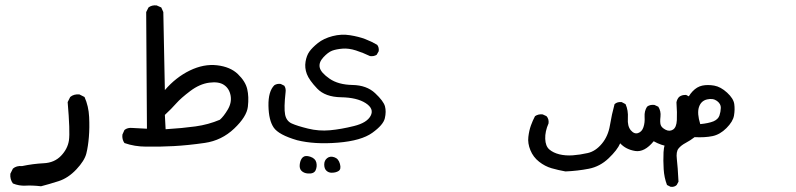

<svg xmlns="http://www.w3.org/2000/svg" viewBox="-20 -383 3040 733"><path d="M136.7 328.1Q102.5 324.2 77.6 325.7Q52.7 327.1 29.3 317.4Q17.6 301.8 19.5 280.3L29.3 260.7Q43 249 64.5 251Q106.4 242.2 147 240.2Q187.5 238.3 212.9 211.9Q238.3 185.5 243.2 152.8Q248 120.1 238.3 6.8L248 -12.7Q261.7 -24.4 283.2 -22.5L302.7 -12.7Q318.4 22.5 320.3 63.5Q322.3 104.5 319.3 140.1Q316.4 175.8 309.6 203.1Q302.7 230.5 271.5 263.7Q240.2 296.9 203.6 308.6Q167 320.3 136.7 328.1Z M538.1 176.8Q494.1 176.8 455.1 163.1Q445.3 149.4 447.3 130.9L455.1 113.3Q466.8 103.5 485.4 105.5L541 108.4L538.1 -336.9L546.9 -354.5Q559.6 -364.3 578.1 -362.3L595.7 -354.5L603.5 -336.9L609.4 -39.1Q651.4 -87.9 704.6 -113.8Q757.8 -139.6 808.6 -133.8Q859.4 -127.9 888.2 -100.1Q917 -72.3 923.8 -43Q930.7 -13.7 926.3 24.4Q921.9 62.5 874 107.9Q826.2 153.3 761.7 162.6Q697.3 171.9 642.6 174.8Q587.9 177.7 538.1 176.8ZM819.3 74.2Q834 61.5 849.6 35.2Q865.2 8.8 860.4 -18.1Q855.5 -44.9 835.4 -58.6Q815.4 -72.3 778.8 -67.4Q742.2 -62.5 706.5 -35.6Q670.9 -8.8 652.8 11.7Q634.8 32.2 609.4 55.7L612.3 110.4Q676.8 106.4 726.1 99.6Q775.4 92.8 819.3 74.2Z M1155.3 279.3Q1140.6 278.3 1131.3 269.5Q1122.1 260.7 1124.5 243.2Q1127 225.6 1136.2 217.3Q1145.5 209 1164.6 215.3Q1183.6 221.7 1187.5 236.8Q1191.4 252 1185.1 266.6Q1178.7 281.2 1155.3 279.3ZM1246.1 276.4Q1234.4 276.4 1226.1 268.6Q1217.8 260.7 1217.8 245.1Q1217.8 229.5 1229 220.7Q1240.2 211.9 1256.3 217.3Q1272.5 222.7 1277.8 242.7Q1283.2 262.7 1272.9 269.5Q1262.7 276.4 1246.1 276.4ZM1114.3 152.3Q1043.9 131.8 1024.9 104Q1005.9 76.2 1004.9 21Q1003.9 -34.2 1027.3 -57.6Q1038.1 -64.5 1051.8 -62.5L1065.4 -55.7Q1072.3 -44.9 1070.3 -31.2Q1063.5 29.3 1068.4 54.2Q1073.2 79.1 1093.8 88.4Q1114.3 97.7 1155.8 107.9Q1197.3 118.2 1239.7 114.3Q1282.2 110.4 1331.5 98.1Q1380.9 85.9 1395 59.1Q1409.2 32.2 1376 10.7Q1342.8 -10.7 1282.2 -11.7Q1221.7 -12.7 1190.9 -44.9Q1160.2 -77.1 1151.4 -100.6Q1142.6 -124 1146.5 -147.5Q1150.4 -170.9 1161.1 -186Q1171.9 -201.2 1193.8 -218.8Q1215.8 -236.3 1249.5 -245.1Q1283.2 -253.9 1316.4 -248.5Q1349.6 -243.2 1374 -233.9Q1398.4 -224.6 1419.9 -211.9Q1427.7 -202.1 1425.8 -187.5L1418 -173.8Q1407.2 -167 1392.6 -168.9Q1366.2 -181.6 1338.9 -190.4Q1311.5 -199.2 1287.6 -197.3Q1263.7 -195.3 1248 -189.5Q1232.4 -183.6 1214.4 -164.1Q1196.3 -144.5 1200.7 -125Q1205.1 -105.5 1238.3 -82.5Q1271.5 -59.6 1325.7 -58.6Q1379.9 -57.6 1412.1 -27.3Q1444.3 2.9 1449.7 22.9Q1455.1 43 1449.2 68.4Q1443.4 93.8 1401.4 124Q1359.4 154.3 1270 161.6Q1180.7 168.9 1114.3 152.3Z M2138.7 271.5Q2111.3 266.6 2085.9 259.3Q2060.5 252 2038.1 234.4Q2015.6 216.8 2004.9 190.4Q1994.1 164.1 1997.1 139.6Q2000 115.2 2006.8 96.2Q2013.7 77.1 2022.5 60.5Q2035.2 51.8 2051.8 53.7L2066.4 60.5Q2076.2 71.3 2074.2 87.9Q2060.5 119.1 2061.5 147Q2062.5 174.8 2077.1 187.5Q2091.8 200.2 2115.2 206.1Q2138.7 211.9 2166.5 210Q2194.3 208 2224.1 201.2Q2253.9 194.3 2277.8 165.5Q2301.8 136.7 2308.6 95.2Q2315.4 53.7 2326.2 14.6Q2336.9 4.9 2353.5 6.8L2368.2 14.6Q2378.9 38.1 2377 68.4Q2375 98.6 2388.2 114.3Q2401.4 129.9 2416 125Q2430.7 120.1 2436.5 102.5Q2442.4 85 2440.9 63Q2439.5 41 2450.2 24.4Q2460.9 15.6 2478.5 17.6L2493.2 24.4Q2503.9 41 2501.5 62.5Q2499 84 2502.4 94.2Q2505.9 104.5 2521 112.3Q2536.1 120.1 2549.3 111.8Q2562.5 103.5 2564 75.7Q2565.4 47.9 2562.5 7.8Q2564.5 -3.9 2572.3 -12.7Q2583 -21.5 2599.6 -20.5L2614.3 -12.7L2622.1 2Q2625 54.7 2623.5 91.3Q2622.1 127.9 2596.2 155.3Q2570.3 182.6 2536.6 177.2Q2502.9 171.9 2475.6 156.2Q2440.4 199.2 2404.8 193.4Q2369.1 187.5 2347.7 164.1Q2336.9 189.5 2303.7 221.2Q2270.5 252.9 2228 261.2Q2185.5 269.5 2138.7 271.5Z M2540 330.1 2526.4 323.2Q2515.6 294.9 2513.7 262.7Q2511.7 230.5 2513.2 197.8Q2514.6 165 2531.7 147Q2548.8 128.9 2564.5 121.1Q2580.1 113.3 2594.7 103.5Q2587.9 76.2 2590.3 52.2Q2592.8 28.3 2600.1 5.9Q2607.4 -16.6 2624 -34.2Q2640.6 -51.8 2661.1 -56.2Q2681.6 -60.5 2706.5 -56.2Q2731.4 -51.8 2755.9 -29.3Q2780.3 -6.8 2783.2 14.2Q2786.1 35.2 2782.2 58.1Q2778.3 81.1 2753.4 106Q2728.5 130.9 2699.7 136.7Q2670.9 142.6 2631.8 140.6Q2615.2 153.3 2597.7 162.6Q2580.1 171.9 2570.3 184.1Q2560.5 196.3 2564 224.6Q2567.4 252.9 2570.3 310.5L2563.5 323.2Q2554.7 332 2540 330.1ZM2704.1 80.1Q2721.7 72.3 2726.6 58.1Q2731.4 43.9 2731.9 28.8Q2732.4 13.7 2717.3 2.4Q2702.1 -8.8 2679.2 -3.4Q2656.2 2 2648.4 25.9Q2640.6 49.8 2653.3 90.8Q2684.6 87.9 2704.1 80.1Z"/></svg>

Font: JasonHandwriting4
Style: Regular
Weight: 400
Version: Version 1.01.21